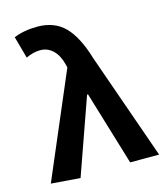

<svg xmlns="http://www.w3.org/2000/svg" viewBox="-121 -903 860 1005"><g transform="rotate(-15 309.5 -400.0)"><path d="M190 12 32 0 273 -565 269 -582Q256 -634 227 -661.5Q198 -689 159 -689Q122 -689 81 -670L48 -789Q104 -812 176 -812Q268 -812 324 -755.5Q380 -699 417 -575L619 0H462L341 -401H336Z"/></g></svg>

Font: NotoSansHansBold
Style: Bold
Weight: 700
Designer: Ryoko NISHIZUKA  (kana & ideographs); Paul D. Hunt (Latin, Greek & Cyrillic); Wenlong ZHANG  (bopomofo); Sandoll Communi
Foundry: Adobe Systems Incorporated
Version: Version 1.00;December 8, 2021;FontCreator 13.0.0.2675 64-bit